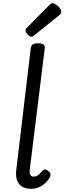

<svg xmlns="http://www.w3.org/2000/svg" viewBox="-20 -1160 402 1197"><path d="M175 17Q119 17 96 -17Q73 -51 83 -113L172 -862Q175 -877 185 -883.5Q195 -890 215 -890Q241 -890 251 -882.5Q261 -875 259 -859L166 -106Q162 -82 168.5 -70.5Q175 -59 191 -59Q202 -59 211 -64Q220 -69 228 -77.5Q236 -86 244 -95Q251 -103 260 -103.5Q269 -104 281 -94Q292 -86 294.5 -76Q297 -66 292 -57Q280 -35 262 -18.5Q244 -2 221.5 7.5Q199 17 175 17ZM176 -931Q166 -931 152.5 -945Q139 -959 139 -969Q139 -973 140 -976.5Q141 -980 147 -986L288 -1129Q293 -1134 297.5 -1137Q302 -1140 307 -1140Q317 -1140 330 -1131Q343 -1122 352.5 -1110Q362 -1098 362 -1088Q362 -1081 359.5 -1076Q357 -1071 347 -1063L195 -941Q189 -937 184.5 -934Q180 -931 176 -931Z"/></svg>

Font: Playwrite GB J
Style: Italic
Weight: 400
Italic angle: -7.01216°
Designer: Veronika Burian, José Scaglione
Foundry: TypeTogether
Version: Version 1.002